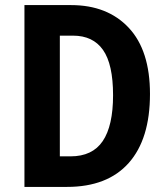

<svg xmlns="http://www.w3.org/2000/svg" viewBox="-20 -734 659 754"><path d="M569 -365Q569 -188 485.5 -94Q402 0 243 0H76V-714H259Q402 -714 485.5 -625Q569 -536 569 -365ZM424 -360Q424 -482 384.5 -538Q345 -594 267 -594H215V-120H257Q343 -120 383.5 -180Q424 -240 424 -360Z"/></svg>

Font: Noto Sans Gurmukhi UI Condensed
Style: Bold
Weight: 700
Width: 3
Designer: Jelle Bosma - Monotype Design Team
Foundry: Monotype Imaging Inc.
Version: Version 2.004; ttfautohint (v1.8.4.7-5d5b)